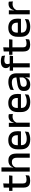

<svg xmlns="http://www.w3.org/2000/svg" viewBox="1862 -2578 728 4492"><g transform="rotate(-90 2226.0 -332.0)"><path d="M244 10Q185.5 10 150 -7.8Q114.5 -25.5 98.5 -61.2Q82.5 -97 82.5 -150.5V-449.5H179.5V-162Q179.5 -117 200 -96Q220.5 -75 269 -75Q298 -75 324.5 -81Q351 -87 373.5 -98L365 -15Q341 -3 309.5 3.5Q278 10 244 10ZM6 -405V-483H369L360.5 -405ZM83.5 -474.5 83 -609 181 -620.5 177 -474.5Z M781.5 0V-302Q781.5 -337.5 771.8 -363.5Q762 -389.5 739.8 -404Q717.5 -418.5 679 -418.5Q643.5 -418.5 617.8 -405.5Q592 -392.5 576 -370.5Q560 -348.5 553 -320.5L533.5 -388.5H558Q566.5 -419.5 586 -444.8Q605.5 -470 638 -485Q670.5 -500 717.5 -500Q775 -500 810.5 -478.2Q846 -456.5 862.8 -415Q879.5 -373.5 879.5 -313V0ZM457.5 0V-662H555V-506L552.5 -365L555.5 -358V0Z M1212 11.5Q1095 11.5 1036.8 -44.2Q978.5 -100 978.5 -205V-285Q978.5 -388.5 1032.8 -445.2Q1087 -502 1191 -502Q1261.5 -502 1308.5 -476.2Q1355.5 -450.5 1379 -403.5Q1402.5 -356.5 1402.5 -292V-273.5Q1402.5 -256.5 1401 -239Q1399.5 -221.5 1397 -205.5H1307Q1308 -231.5 1308.2 -254.5Q1308.5 -277.5 1308.5 -296.5Q1308.5 -337 1295.5 -365Q1282.5 -393 1256.5 -407.8Q1230.5 -422.5 1191 -422.5Q1132.5 -422.5 1104 -389.2Q1075.5 -356 1075.5 -294.5V-248.5L1076 -237V-193.5Q1076 -166 1084.2 -143.5Q1092.5 -121 1110.8 -104.8Q1129 -88.5 1158 -79.8Q1187 -71 1228.5 -71Q1275.5 -71 1316.8 -83Q1358 -95 1394.5 -115L1385.5 -31.5Q1352.5 -12 1308.8 -0.2Q1265 11.5 1212 11.5ZM1030.5 -205.5V-279H1377V-205.5Z M1597.5 -295.5 1576.5 -372H1600.5Q1616 -430 1652.5 -463.2Q1689 -496.5 1752 -496.5Q1767 -496.5 1778.8 -494.2Q1790.5 -492 1800 -489L1806 -393.5Q1794 -397.5 1779 -399.8Q1764 -402 1746.5 -402Q1693 -402 1654 -374.5Q1615 -347 1597.5 -295.5ZM1503.5 0V-489H1599L1594.5 -346.5L1601.5 -339.5V0Z M2083.5 11.5Q1966.5 11.5 1908.2 -44.2Q1850 -100 1850 -205V-285Q1850 -388.5 1904.2 -445.2Q1958.5 -502 2062.5 -502Q2133 -502 2180 -476.2Q2227 -450.5 2250.5 -403.5Q2274 -356.5 2274 -292V-273.5Q2274 -256.5 2272.5 -239Q2271 -221.5 2268.5 -205.5H2178.5Q2179.5 -231.5 2179.8 -254.5Q2180 -277.5 2180 -296.5Q2180 -337 2167 -365Q2154 -393 2128 -407.8Q2102 -422.5 2062.5 -422.5Q2004 -422.5 1975.5 -389.2Q1947 -356 1947 -294.5V-248.5L1947.5 -237V-193.5Q1947.5 -166 1955.8 -143.5Q1964 -121 1982.2 -104.8Q2000.5 -88.5 2029.5 -79.8Q2058.5 -71 2100 -71Q2147 -71 2188.2 -83Q2229.5 -95 2266 -115L2257 -31.5Q2224 -12 2180.2 -0.2Q2136.5 11.5 2083.5 11.5ZM1902 -205.5V-279H2248.5V-205.5Z M2659 0 2663 -116 2659.5 -131V-285L2660 -309.5Q2660 -366 2631.2 -392.5Q2602.5 -419 2539 -419Q2487.5 -419 2443.5 -404.5Q2399.5 -390 2364 -371L2373 -453Q2393 -464.5 2420 -475.5Q2447 -486.5 2481 -493.5Q2515 -500.5 2555.5 -500.5Q2611 -500.5 2649.5 -487.2Q2688 -474 2711.5 -449Q2735 -424 2745.8 -389Q2756.5 -354 2756.5 -311V0ZM2493.5 11Q2421 11 2382.5 -24.8Q2344 -60.5 2344 -126.5V-141.5Q2344 -211.5 2387.2 -245.2Q2430.5 -279 2523.5 -292L2670.5 -313L2676 -242L2535 -222Q2484.5 -215 2463 -197.8Q2441.5 -180.5 2441.5 -147V-140Q2441.5 -106.5 2462.2 -88.5Q2483 -70.5 2525.5 -70.5Q2564.5 -70.5 2592.5 -83.5Q2620.5 -96.5 2638 -118.2Q2655.5 -140 2662 -166.5L2675.5 -101H2657.5Q2649.5 -71 2631 -45.5Q2612.5 -20 2579.2 -4.5Q2546 11 2493.5 11Z M3038 -676Q3076 -676 3106.8 -669.5Q3137.5 -663 3162.5 -653L3172 -577Q3148.5 -585 3124.2 -590Q3100 -595 3070 -595Q3034.5 -595 3013.2 -586Q2992 -577 2982.8 -560.8Q2973.5 -544.5 2973.5 -522V-520Q2973.5 -504 2978 -489.5Q2982.5 -475 2988 -463.5L2923 -461.5V-473Q2904.5 -484.5 2891.5 -505.8Q2878.5 -527 2878.5 -557V-559.5Q2878.5 -612 2917.5 -644Q2956.5 -676 3038 -676ZM2895 0V-440.5H2992.5V0ZM2818 -391V-469L2932.5 -468.5L2972.5 -469H3170L3161.5 -391Z M3428.5 10Q3370 10 3334.5 -7.8Q3299 -25.5 3283 -61.2Q3267 -97 3267 -150.5V-449.5H3364V-162Q3364 -117 3384.5 -96Q3405 -75 3453.5 -75Q3482.5 -75 3509 -81Q3535.5 -87 3558 -98L3549.5 -15Q3525.5 -3 3494 3.5Q3462.5 10 3428.5 10ZM3190.5 -405V-483H3553.5L3545 -405ZM3268 -474.5 3267.5 -609 3365.5 -620.5 3361.5 -474.5Z M3845 11.5Q3728 11.5 3669.8 -44.2Q3611.5 -100 3611.5 -205V-285Q3611.5 -388.5 3665.8 -445.2Q3720 -502 3824 -502Q3894.5 -502 3941.5 -476.2Q3988.5 -450.5 4012 -403.5Q4035.5 -356.5 4035.5 -292V-273.5Q4035.5 -256.5 4034 -239Q4032.5 -221.5 4030 -205.5H3940Q3941 -231.5 3941.2 -254.5Q3941.5 -277.5 3941.5 -296.5Q3941.5 -337 3928.5 -365Q3915.5 -393 3889.5 -407.8Q3863.5 -422.5 3824 -422.5Q3765.5 -422.5 3737 -389.2Q3708.5 -356 3708.5 -294.5V-248.5L3709 -237V-193.5Q3709 -166 3717.2 -143.5Q3725.5 -121 3743.8 -104.8Q3762 -88.5 3791 -79.8Q3820 -71 3861.5 -71Q3908.5 -71 3949.8 -83Q3991 -95 4027.5 -115L4018.5 -31.5Q3985.5 -12 3941.8 -0.2Q3898 11.5 3845 11.5ZM3663.5 -205.5V-279H4010V-205.5Z M4230.5 -295.5 4209.5 -372H4233.5Q4249 -430 4285.5 -463.2Q4322 -496.5 4385 -496.5Q4400 -496.5 4411.8 -494.2Q4423.5 -492 4433 -489L4439 -393.5Q4427 -397.5 4412 -399.8Q4397 -402 4379.5 -402Q4326 -402 4287 -374.5Q4248 -347 4230.5 -295.5ZM4136.5 0V-489H4232L4227.5 -346.5L4234.5 -339.5V0Z"/></g></svg>

Font: Anek Gujarati Medium
Style: Regular
Weight: 500
Designer: Mrunmayee Ghaisas (Gujarati), Yesha Goshar (Latin)
Foundry: Ek Type
Version: Version 1.003